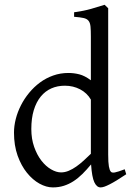

<svg xmlns="http://www.w3.org/2000/svg" viewBox="-20 -777 560 811"><path d="M513.2 -41Q490.7 -25.9 473.4 -15.4Q456.1 -4.9 443.1 1.7Q430.2 8.3 420.9 11.5Q411.6 14.6 404.8 14.6Q388.7 14.6 378.4 -7.3Q368.2 -29.3 364.7 -82.5Q346.2 -60.1 327.9 -42Q309.6 -23.9 290.3 -11.5Q271 1 249.5 7.8Q228 14.6 203.1 14.6Q175.8 14.6 147 -1.2Q118.2 -17.1 94 -46.9Q69.8 -76.7 54.4 -119.6Q39.1 -162.6 39.1 -216.8Q39.1 -244.6 46.6 -274.4Q54.2 -304.2 68.4 -332Q82.5 -359.9 103 -384.8Q123.5 -409.7 148.9 -428.5Q174.3 -447.3 204.6 -458Q234.9 -468.8 269 -468.8Q292 -468.8 314.7 -463.1Q337.4 -457.5 363.8 -438V-622.1Q363.8 -648.9 362.3 -664.8Q360.8 -680.7 354 -689.2Q347.2 -697.8 333 -700.9Q318.8 -704.1 293 -706.1V-725.1Q333 -730.5 364.7 -739.5Q396.5 -748.5 421.9 -756.8L437 -742.2V-124Q437 -106.9 437.7 -94.7Q438.5 -82.5 439.9 -74.2Q441.4 -65.9 443.4 -60.5Q445.3 -55.2 448.2 -51.8Q452.6 -46.4 465.1 -48.6Q477.5 -50.8 506.8 -62ZM363.8 -127.4V-356.4Q347.7 -384.3 318.4 -399.7Q289.1 -415 253.9 -415Q222.7 -415 196.8 -403.6Q170.9 -392.1 152.1 -369.1Q133.3 -346.2 122.8 -312Q112.3 -277.8 112.3 -231.9Q112.3 -190.4 124.3 -156.5Q136.2 -122.6 154.8 -98.6Q173.3 -74.7 195.6 -61.8Q217.8 -48.8 237.8 -48.8Q254.4 -48.8 270.5 -55.7Q286.6 -62.5 302.2 -73.5Q317.9 -84.5 333.3 -98.6Q348.6 -112.8 363.8 -127.4Z"/></svg>

Font: Gentium Plus
Style: Regular
Weight: 400
Designer: J. Victor Gaultney, Annie Olsen, Iska Routamaa
Foundry: SIL International
Version: Version 1.510